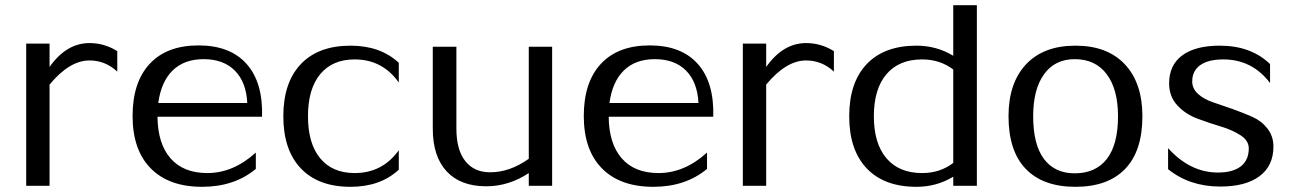

<svg xmlns="http://www.w3.org/2000/svg" viewBox="-20 -716 4978 740"><path d="M171 0H81V-548H171V-458Q236 -550 325 -550Q382 -550 432 -519V-440Q386 -483 325 -483Q248 -483 171 -390Z M491 -269Q491 -399 557 -470Q623 -541 745 -541Q867 -541 930.5 -469.5Q994 -398 990 -266H587Q588 -162 637.5 -105.5Q687 -49 779 -49Q879 -49 966 -128V-65Q883 4 759 4Q631 4 561 -67Q491 -138 491 -269ZM590 -319H933Q929 -400 885 -444Q841 -488 765 -488Q690 -488 645.5 -444.5Q601 -401 590 -319Z M1331 4Q1207 4 1139.5 -67Q1072 -138 1072 -268Q1072 -398 1139.5 -469Q1207 -540 1331 -540Q1446 -540 1517 -474V-398Q1454 -487 1347 -487Q1261 -487 1214 -430Q1167 -373 1167 -268Q1167 -163 1214 -106Q1261 -49 1347 -49Q1454 -49 1517 -137V-62Q1446 4 1331 4Z M1869 -52Q1945 -52 2018 -104V-536H2108V0H2018V-49Q1941 2 1854 2Q1755 2 1701.5 -55.5Q1648 -113 1648 -220V-536H1739V-220Q1739 -139 1773 -95.5Q1807 -52 1869 -52Z M2230 -269Q2230 -399 2296 -470Q2362 -541 2484 -541Q2606 -541 2669.5 -469.5Q2733 -398 2729 -266H2326Q2327 -162 2376.5 -105.5Q2426 -49 2518 -49Q2618 -49 2705 -128V-65Q2622 4 2498 4Q2370 4 2300 -67Q2230 -138 2230 -269ZM2329 -319H2672Q2668 -400 2624 -444Q2580 -488 2504 -488Q2429 -488 2384.5 -444.5Q2340 -401 2329 -319Z M2933 0H2843V-548H2933V-458Q2998 -550 3087 -550Q3144 -550 3194 -519V-440Q3148 -483 3087 -483Q3010 -483 2933 -390Z M3654 0V-35Q3590 4 3512 4Q3388 4 3320.5 -67Q3253 -138 3253 -268Q3253 -398 3320.5 -469Q3388 -540 3512 -540Q3590 -540 3654 -501V-696H3745V0ZM3534 -49Q3603 -49 3654 -88V-448Q3603 -487 3534 -487Q3445 -487 3396.5 -430Q3348 -373 3348 -268Q3348 -163 3396.5 -106Q3445 -49 3534 -49Z M3867 -268Q3867 -396 3934.5 -468Q4002 -540 4125 -540Q4248 -540 4315.5 -468Q4383 -396 4383 -268Q4383 -134 4316.5 -65Q4250 4 4125 4Q4000 4 3933.5 -65Q3867 -134 3867 -268ZM4122 -48Q4203 -48 4246 -103.5Q4289 -159 4289 -268Q4289 -372 4245.5 -430Q4202 -488 4122 -488Q4046 -488 4004 -430Q3962 -372 3962 -268Q3962 -159 4003.5 -103.5Q4045 -48 4122 -48Z M4674 -51Q4567 -51 4482 -145V-64Q4565 3 4683 3Q4781 3 4834.5 -37Q4888 -77 4888 -151Q4888 -191 4865 -220.5Q4842 -250 4807 -265.5Q4772 -281 4731.5 -295.5Q4691 -310 4656 -321.5Q4621 -333 4598 -353.5Q4575 -374 4575 -402Q4575 -443 4606 -465Q4637 -487 4695 -487Q4806 -487 4875 -396V-469Q4802 -540 4681 -540Q4587 -540 4536.5 -502.5Q4486 -465 4486 -395Q4486 -344 4517.5 -310Q4549 -276 4594.5 -259Q4640 -242 4685 -228.5Q4730 -215 4761.5 -194.5Q4793 -174 4793 -144Q4793 -99 4762.5 -75Q4732 -51 4674 -51Z"/></svg>

Font: RIT Lekha
Style: Regular
Weight: 400
Designer: Rahul Radhakrishnan
Version: 1.0